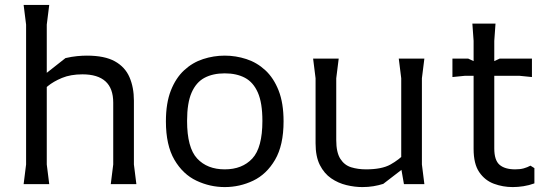

<svg xmlns="http://www.w3.org/2000/svg" viewBox="-20 -748 2229 780"><path d="M430 0 440 -80V-331Q440 -389 408.5 -417.5Q377 -446 315 -446Q267 -446 232 -431.5Q197 -417 174 -398Q151 -379 138 -364V-427L246 -512Q272 -518 293.5 -520Q315 -522 333 -522Q405 -522 446.5 -499Q488 -476 506 -434.5Q524 -393 524 -339V-80L534 0ZM76 0 86 -80V-648L76 -728H180L170 -648V-80L180 0Z M893 12Q833 12 778 -14Q723 -40 688.5 -99Q654 -158 654 -255Q654 -329 674 -380Q694 -431 728 -462.5Q762 -494 805 -508Q848 -522 893 -522Q938 -522 981 -508Q1024 -494 1058 -462.5Q1092 -431 1112 -380Q1132 -329 1132 -255Q1132 -158 1097.5 -99Q1063 -40 1008.5 -14Q954 12 893 12ZM893 -60Q964 -60 1005 -104Q1046 -148 1046 -257Q1046 -330 1027.5 -372Q1009 -414 975 -432Q941 -450 893 -450Q845 -450 811 -432Q777 -414 758.5 -372Q740 -330 740 -257Q740 -148 781 -104Q822 -60 893 -60Z M1452 12Q1421 12 1387.5 4Q1354 -4 1325.5 -23.5Q1297 -43 1279.5 -77.5Q1262 -112 1262 -166V-430L1252 -510H1356L1346 -430V-179Q1346 -129 1362.5 -103Q1379 -77 1406.5 -68.5Q1434 -60 1467 -60Q1531 -60 1566 -79.5Q1601 -99 1628 -127V-71L1537 -1Q1518 5 1497 8.5Q1476 12 1452 12ZM1621 0 1610 -63V-430L1600 -510H1704L1694 -430V-80L1704 0Z M1904 -143V-582L1899 -652H1993L1988 -582V-145Q1988 -97 2009.5 -78.5Q2031 -60 2073 -60Q2093 -60 2107.5 -64Q2122 -68 2135 -75L2151 -65V-3Q2129 5 2106.5 8.5Q2084 12 2063 12Q2023 12 1986.5 -1.5Q1950 -15 1927 -48.5Q1904 -82 1904 -143ZM1818 -435V-510H1882L1946 -480L2010 -510H2141V-435L2091 -440H1868Z"/></svg>

Font: AR One Sans
Style: Regular
Weight: 400
Designer: Niteesh Yadav
Foundry: Niteesh Yadav
Version: Version 1.001;gftools[0.9.33]